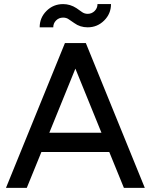

<svg xmlns="http://www.w3.org/2000/svg" viewBox="-20 -904 726 924"><path d="M337.4 -793 311 -811Q299.8 -819.3 283.7 -819.3Q263.7 -819.3 250 -805.7Q236.3 -792 236.3 -772.5H170.9Q170.9 -818.8 203.9 -851.6Q236.8 -884.3 283.7 -884.3Q317.9 -884.3 348.1 -864.7L375 -845.7Q387.2 -837.4 401.9 -837.4Q421.4 -837.4 435.3 -851.1Q449.2 -864.7 449.2 -884.3H514.2Q514.2 -837.9 481.2 -805.2Q448.2 -772.5 401.9 -772.5Q365.2 -772.5 337.4 -793ZM8.8 0 292.5 -696.8H393.1L676.8 0H576.2L505.9 -172.4H179.2L108.9 0ZM217.3 -265.1H468.3L342.8 -573.7Z"/></svg>

Font: Basically A Sans Serif Medium
Style: Regular
Weight: 500
Designer: Hyung-Suk Kim
Foundry: Mental Design
Version: 1.000